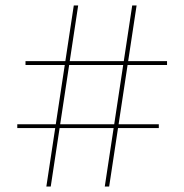

<svg xmlns="http://www.w3.org/2000/svg" viewBox="-20 -680 672 700"><path d="M478 -660 378 0H362L462 -660ZM559 -227V-213H43V-227ZM265 -660 165 0H149L249 -660ZM589 -457V-443H73V-457Z"/></svg>

Font: Kantumruy Pro Thin
Style: Regular
Weight: 250
Version: Version 1.002